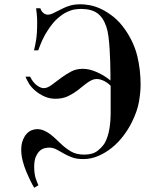

<svg xmlns="http://www.w3.org/2000/svg" viewBox="-20 -735 748 904"><path d="M501 -197V-331Q489 -344 470.5 -353.5Q452 -363 435 -363Q423 -363 411.5 -357.5Q400 -352 389 -344Q378 -336 367 -327Q356 -318 346 -310Q328 -296 302 -283Q276 -270 241 -270Q214 -270 190 -280.5Q166 -291 146 -308Q126 -325 115.5 -343Q105 -361 100 -374H122Q134 -348 152.5 -334Q171 -320 186 -320Q203 -320 223 -335Q243 -350 270 -370Q292 -386 315.5 -398.5Q339 -411 370 -411Q402 -411 438 -394.5Q474 -378 500 -356V-382Q500 -410 499 -442.5Q498 -475 496 -506Q494 -537 490.5 -564Q487 -591 481 -608Q466 -653 438 -673Q410 -693 361 -693Q349 -693 332 -690.5Q315 -688 295 -678.5Q275 -669 252.5 -649.5Q230 -630 208 -597Q191 -572 179.5 -546.5Q168 -521 160 -498H140Q144 -512 149.5 -543.5Q155 -575 155 -630Q155 -650 153.5 -665Q152 -680 150 -696H170Q174 -683 183.5 -674.5Q193 -666 205 -666Q218 -666 233 -674Q248 -682 271 -693Q292 -704 313 -709.5Q334 -715 358 -715Q377 -715 402.5 -710.5Q428 -706 456.5 -692.5Q485 -679 514.5 -655.5Q544 -632 571 -593Q611 -534 626.5 -470.5Q642 -407 642 -336Q642 -302 634.5 -257Q627 -212 600 -158Q584 -126 560.5 -95Q537 -64 507.5 -40Q478 -16 443.5 -1Q409 14 372 14Q340 14 319.5 6Q299 -2 288 -8Q268 -19 249.5 -29.5Q231 -40 211 -40Q202 -40 189.5 -37Q177 -34 166.5 -24Q156 -14 148.5 3.5Q141 21 141 50Q141 85 149 107.5Q157 130 161 137L141 149Q133 136 123 115.5Q113 95 103 71Q93 47 86.5 21Q80 -5 80 -30Q80 -55 87 -73.5Q94 -92 104.5 -104Q115 -116 128.5 -121.5Q142 -127 155 -127Q171 -127 186.5 -120.5Q202 -114 216 -103.5Q230 -93 243.5 -80Q257 -67 270 -55Q289 -37 314 -22Q339 -7 377 -7Q417 -7 440 -25.5Q463 -44 474 -63Q481 -76 486.5 -93Q492 -110 495 -128Q498 -146 499.5 -164Q501 -182 501 -197Z"/></svg>

Font: EIisabethische
Style: Book
Weight: 400
Designer: Salychow
Version: Version 1.3